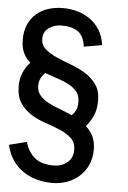

<svg xmlns="http://www.w3.org/2000/svg" viewBox="-60 -862 666 996"><g transform="rotate(5 273.0 -363.5)"><path d="M33.2 -397Q33.2 -433.1 47.1 -466.1Q61 -499 83 -520Q60.1 -540 46.6 -567.6Q33.2 -595.2 33.2 -637.2Q33.2 -683.1 48.6 -717Q64 -751 90.6 -773.4Q117.2 -795.9 152.6 -806.9Q188 -817.9 228 -817.9Q267.1 -817.9 303.5 -807.4Q339.8 -796.9 369.9 -775.4Q399.9 -753.9 419.9 -721.4Q439.9 -689 445.8 -644L352.1 -627.9Q344.2 -684.1 313.2 -705.6Q282.2 -727.1 228 -727.1Q191.9 -727.1 162.8 -707.5Q133.8 -688 133.8 -649.9Q133.8 -617.2 157.5 -596.7Q181.2 -576.2 216.1 -560.5Q251 -544.9 292 -530Q333 -515.1 367.9 -493.7Q402.8 -472.2 426.5 -439.7Q450.2 -407.2 450.2 -356Q450.2 -309.1 436 -277.6Q421.9 -246.1 398.9 -217.8Q421.9 -198.2 436 -169.7Q450.2 -141.1 450.2 -100.1Q450.2 -55.2 434.1 -20Q418 15.1 390.4 40Q362.8 64.9 326.4 77.9Q290 90.8 250 90.8Q208 90.8 169.4 80.3Q130.9 69.8 98.9 48.3Q66.9 26.9 43.5 -6.6Q20 -40 9.8 -86.9L101.1 -109.9Q115.2 -59.1 150.1 -29.5Q185.1 0 250 0Q290 0 319.6 -23.4Q349.1 -46.9 349.1 -89.8Q349.1 -127.9 325.4 -149.9Q301.8 -171.9 266.8 -187Q231.9 -202.1 190.9 -215.6Q149.9 -229 115 -250.5Q80.1 -272 56.6 -305.9Q33.2 -339.8 33.2 -397ZM133.8 -405.8Q133.8 -376 150.9 -356Q168 -335.9 194.6 -321.5Q221.2 -307.1 254.2 -295.2Q287.1 -283.2 319.8 -268.1Q334 -280.8 341.6 -296.9Q349.1 -313 349.1 -338.9Q349.1 -372.1 332.5 -392.6Q315.9 -413.1 289.6 -427Q263.2 -440.9 230.7 -451.4Q198.2 -461.9 165 -474.1Q133.8 -445.8 133.8 -405.8Z"/></g></svg>

Font: Anonymous Pro
Style: Bold
Weight: 700
Monospace: yes
Designer: Mark Simonson
Version: Version 1.003